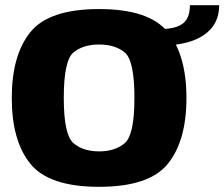

<svg xmlns="http://www.w3.org/2000/svg" viewBox="-20 -716 867 742"><path d="M363 6Q556.5 6 628.5 -82.8Q700.5 -171.5 700.5 -337.5Q700.5 -503 628.5 -592Q556.5 -681 363 -681Q169.5 -681 97.5 -592Q25.5 -503 25.5 -337.5Q25.5 -171.5 97.5 -82.8Q169.5 6 363 6ZM363 -131Q300.5 -131 263.5 -163.2Q226.5 -195.5 226.5 -337.5Q226.5 -481.5 263.5 -512.8Q300.5 -544 363 -544Q425.5 -544 462.5 -512.8Q499.5 -481.5 499.5 -337.5Q499.5 -195.5 462.5 -163.2Q425.5 -131 363 -131ZM595 -603.5V-539.5Q666.5 -539.5 718.5 -556.8Q770.5 -574 798.8 -609Q827 -644 827 -696H714Q714 -663 702 -642.5Q690 -622 663.8 -612.8Q637.5 -603.5 595 -603.5Z"/></svg>

Font: Anybody UltraCondensed Thin ExtraBold
Style: Regular
Weight: 800
Version: Version 1.111